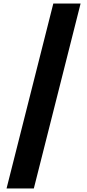

<svg xmlns="http://www.w3.org/2000/svg" viewBox="-20 -820 492 1084"><path d="M17 244 281 -800H435L171 244Z"/></svg>

Font: Noto Sans Tamil Condensed Black
Style: Regular
Weight: 900
Width: 3
Designer: Jelle Bosma - Monotype Design Team
Foundry: Monotype Imaging Inc.
Version: Version 2.004; ttfautohint (v1.8.4.7-5d5b)